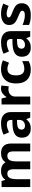

<svg xmlns="http://www.w3.org/2000/svg" viewBox="1506 -2102 606 3658"><g transform="rotate(-90 1809.0 -273.0)"><path d="M714.5 -556.4Q807.9 -556.4 856 -509Q904 -461.5 904 -355.7V0H753.6V-318.2Q753.6 -381.2 732.9 -408.6Q712.2 -436 670.2 -436Q611.7 -436 587.7 -393.8Q563.6 -351.5 563.6 -272.8V0H413.2V-318.2Q413.2 -379.3 392.9 -407.7Q372.6 -436 331.3 -436Q290.1 -436 266.7 -415Q243.3 -394.1 233.8 -354.1Q224.2 -314.2 224.2 -256V0H73.4V-546.4H188.9L211.1 -476.4H216.1Q231.9 -501.4 255.5 -519.3Q279 -537.2 310.3 -546.8Q341.5 -556.4 379 -556.4Q440.4 -556.4 480.6 -535.3Q520.9 -514.2 543.6 -474.3H549.2Q575.6 -514.8 619 -535.6Q662.5 -556.4 714.5 -556.4Z M1292.3 -556Q1394.6 -556 1448.9 -507.5Q1503.2 -459 1503.2 -363.8V0H1397.7L1368.5 -74.2H1364.5Q1341.5 -45.2 1317 -26.3Q1292.5 -7.4 1260.7 1.3Q1228.9 10 1183.3 10Q1110.9 10 1062.9 -31.9Q1014.9 -73.7 1014.9 -161.2Q1014.9 -246.7 1077 -289.9Q1139.1 -333.1 1261.5 -337.7L1353.1 -340.7V-358.1Q1353.1 -406.7 1330.8 -426.3Q1308.6 -445.9 1269 -445.9Q1232.5 -445.9 1193.3 -434Q1154 -422.2 1116.2 -404.9L1072.1 -507.5Q1115 -530.2 1170.6 -543.1Q1226.3 -556 1292.3 -556ZM1295.7 -250.5Q1225 -247.7 1196.9 -226.7Q1168.7 -205.7 1168.7 -167.5Q1168.7 -132.9 1188.6 -116.5Q1208.5 -100 1240.5 -100Q1288.4 -100 1320.9 -128.1Q1353.4 -156.1 1353.4 -207.9V-252.8Z M1948.7 -556.4Q1964.3 -556.4 1981.5 -554.6Q1998.7 -552.8 2008.6 -550.4L1993.9 -409Q1982.8 -411.4 1967.9 -413.4Q1953 -415.4 1931.7 -415.4Q1901 -415.4 1870.2 -402.3Q1839.4 -389.3 1818.8 -359.1Q1798.2 -329 1798.2 -277.5V0H1647.4V-546.4H1762.1L1784.3 -454.5H1791.4Q1815.5 -496.6 1856.8 -526.5Q1898.1 -556.4 1948.7 -556.4Z M2312 10Q2233.1 10 2173.6 -19.6Q2114.1 -49.2 2081.1 -111.4Q2048.1 -173.7 2048.1 -270.5Q2048.1 -370.7 2084.1 -433.6Q2120.2 -496.5 2182.2 -526.5Q2244.2 -556.4 2323.5 -556.4Q2370.6 -556.4 2413.1 -546.3Q2455.7 -536.3 2488.9 -519.4L2444.2 -405Q2414.1 -417.6 2383.6 -426.2Q2353.1 -434.8 2322.7 -434.8Q2283.9 -434.8 2256.9 -416.7Q2229.8 -398.6 2215.9 -362.4Q2201.9 -326.3 2201.9 -271.5Q2201.9 -217.3 2216.2 -182Q2230.4 -146.8 2257.1 -129.6Q2283.8 -112.4 2321.4 -112.4Q2363.5 -112.4 2401.9 -123.8Q2440.3 -135.2 2473.8 -154.3V-31.2Q2442.5 -12.3 2403.6 -1.2Q2364.7 10 2312 10Z M2834.3 -556Q2936.6 -556 2990.9 -507.5Q3045.2 -459 3045.2 -363.8V0H2939.7L2910.5 -74.2H2906.5Q2883.5 -45.2 2859 -26.3Q2834.5 -7.4 2802.7 1.3Q2770.9 10 2725.3 10Q2652.9 10 2604.9 -31.9Q2556.9 -73.7 2556.9 -161.2Q2556.9 -246.7 2619 -289.9Q2681.1 -333.1 2803.5 -337.7L2895.1 -340.7V-358.1Q2895.1 -406.7 2872.8 -426.3Q2850.6 -445.9 2811 -445.9Q2774.5 -445.9 2735.3 -434Q2696 -422.2 2658.2 -404.9L2614.1 -507.5Q2657 -530.2 2712.6 -543.1Q2768.3 -556 2834.3 -556ZM2837.7 -250.5Q2767 -247.7 2738.9 -226.7Q2710.7 -205.7 2710.7 -167.5Q2710.7 -132.9 2730.6 -116.5Q2750.5 -100 2782.5 -100Q2830.4 -100 2862.9 -128.1Q2895.4 -156.1 2895.4 -207.9V-252.8Z M3576.2 -161.4Q3576.2 -109.4 3551.8 -70.8Q3527.3 -32.1 3477.1 -11.1Q3427 10 3350 10Q3292.2 10 3248 2.5Q3203.9 -4.9 3162.5 -22.2V-146.7Q3207.3 -125.8 3258 -114.2Q3308.7 -102.5 3345.9 -102.5Q3391.6 -102.5 3412.4 -115.1Q3433.3 -127.8 3433.3 -150.4Q3433.3 -165.5 3422.9 -177.2Q3412.5 -188.9 3385.8 -201.9Q3359.2 -214.8 3309.8 -234.2Q3261.5 -253.6 3228.4 -275.2Q3195.4 -296.7 3178.5 -326.8Q3161.5 -356.9 3161.5 -401.6Q3161.5 -477.5 3221.3 -516.9Q3281.1 -556.4 3379 -556.4Q3431.6 -556.4 3477.5 -545.3Q3523.4 -534.3 3569.5 -513.7L3526.1 -411.3Q3487.8 -428.4 3447.8 -439Q3407.7 -449.6 3377.3 -449.6Q3342.8 -449.6 3324 -439.1Q3305.3 -428.6 3305.3 -410.2Q3305.3 -395.5 3315.5 -384.6Q3325.8 -373.7 3352.3 -361.9Q3378.9 -350.2 3426.8 -330.8Q3476 -311.8 3509.2 -290.3Q3542.5 -268.7 3559.4 -238.4Q3576.2 -208.1 3576.2 -161.4Z"/></g></svg>

Font: Noto Sans Meetei Mayek
Style: Regular
Weight: 400
Designer: Monotype Design Team and Neelakash Kshetrimayum
Foundry: Monotype Imaging Inc.
Version: Version 2.002